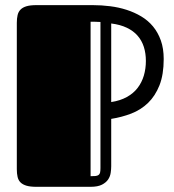

<svg xmlns="http://www.w3.org/2000/svg" viewBox="-20 -721 672 741"><path d="M44.9 -632.8Q44.9 -649.9 47.9 -662.6Q50.8 -675.3 59.1 -683.8Q67.4 -692.4 82 -696.8Q96.7 -701.2 120.1 -701.2H337.9Q371.6 -701.2 404.8 -697Q438 -692.9 468.5 -683.1Q499 -673.3 525.1 -657.7Q551.3 -642.1 570.6 -618.9Q589.8 -595.7 600.8 -564.7Q611.8 -533.7 611.8 -493.2Q611.8 -433.1 595.5 -391.8Q579.1 -350.6 551.3 -323.7Q523.4 -296.9 486.6 -282.7Q449.7 -268.6 409.2 -262.2V-79.1Q409.2 -67.9 407.2 -54.2Q405.3 -40.5 397.5 -28.6Q389.6 -16.6 373.5 -8.3Q357.4 0 329.1 0H120.1Q96.7 0 82 -4.4Q67.4 -8.8 59.1 -17.1Q50.8 -25.4 47.9 -38.1Q44.9 -50.8 44.9 -67.9ZM543 -485.8Q543 -515.1 535.2 -539.8Q527.3 -564.5 511.2 -583Q495.1 -601.6 469.7 -613.8Q444.3 -626 409.2 -630.4V-327.1Q444.3 -332.5 469.7 -346.7Q495.1 -360.8 511.2 -381.8Q527.3 -402.8 535.2 -429.4Q543 -456.1 543 -485.8ZM367.7 -636.2Q357.9 -636.7 347.4 -637Q336.9 -637.2 329.6 -637.2V-41Q341.3 -41 348.6 -41.7Q356 -42.5 360.4 -45.7Q364.7 -48.8 366.2 -54.9Q367.7 -61 367.7 -72.3Z"/></svg>

Font: Fascinate Inline
Style: Regular
Weight: 900
Designer: Astigmatic (AOETI)
Foundry: Astigmatic (AOETI)
Version: Version 1.000